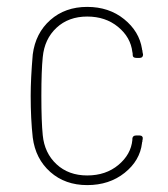

<svg xmlns="http://www.w3.org/2000/svg" viewBox="-20 -529 487 557"><path d="M75 -130Q69 -184 69 -251Q69 -301 75 -371Q83 -433 126 -471Q169 -509 233 -509Q296 -509 340 -473.5Q384 -438 392 -387Q392 -384 393 -383Q393 -379 395 -371Q395 -361 385 -361H376Q365 -361 365 -369Q365 -376 364 -378Q359 -421 322.5 -451Q286 -481 233 -481Q179 -481 144 -448.5Q109 -416 104 -363Q100 -324 100 -251Q100 -176 104 -137Q109 -85 144 -52.5Q179 -20 233 -20Q287 -20 323.5 -50.5Q360 -81 364 -123V-127Q365 -136 375 -136H385Q390 -136 392.5 -133Q395 -130 394 -125Q393 -123 393 -118Q392 -117 392 -114Q386 -63 341.5 -27.5Q297 8 233 8Q169 8 126 -30Q83 -68 75 -130Z"/></svg>

Font: Barlow Semi Condensed Thin
Style: Regular
Weight: 250
Width: 4
Designer: Jeremy Tribby
Foundry: Tribby Type
Version: Version 1.408